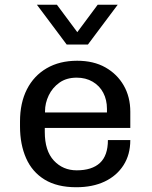

<svg xmlns="http://www.w3.org/2000/svg" viewBox="-20 -776 640 806"><path d="M300 10Q220 10 167.5 -22Q115 -54 89.5 -112Q64 -170 64 -245V-266Q64 -344 93 -401Q122 -458 176 -489.5Q230 -521 304 -521Q373 -521 422.5 -493Q472 -465 499.5 -417Q527 -369 527 -307V-239H168V-222Q168 -143 206 -102Q244 -61 302 -61Q366 -61 399.5 -92Q433 -123 433 -188H527Q527 -127 498.5 -82.5Q470 -38 419.5 -14Q369 10 300 10ZM169 -304H429V-319Q429 -357 413.5 -386.5Q398 -416 369 -433Q340 -450 302 -450Q259 -450 229.5 -429Q200 -408 184.5 -375.5Q169 -343 169 -309ZM474 -756 349 -589H260L135 -756H219L332 -604H277L390 -756Z"/></svg>

Font: Chivo Mono Medium
Style: Regular
Weight: 400
Monospace: yes
Version: Version 1.008